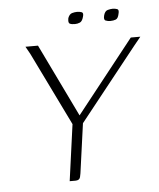

<svg xmlns="http://www.w3.org/2000/svg" viewBox="-45 -601 531 641"><g transform="rotate(-5 220.0 -280.5)"><path d="M345 -521Q336 -521 329 -524Q322 -527 326 -542Q330 -556 339.5 -558.5Q349 -561 356 -561Q364 -561 371 -558.5Q378 -556 374 -542Q371 -527 363 -524Q355 -521 345 -521ZM226 -521Q215 -521 209 -524Q203 -527 206 -543Q211 -556 220 -558.5Q229 -561 237 -561Q245 -561 252 -558.5Q259 -556 255 -543Q251 -528 243 -524.5Q235 -521 226 -521ZM163 0 189 -189 69 -435 55 -460H97L215 -216L408 -460H440L418 -433L224 -189L201 -23Q200 -16 198.5 -10.5Q197 -5 193 -2.5Q189 0 182 0Z"/></g></svg>

Font: Genos Thin ExtraLight
Style: Italic
Weight: 250
Italic angle: -8°
Version: Version 1.010